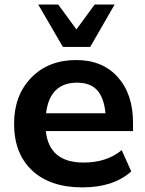

<svg xmlns="http://www.w3.org/2000/svg" viewBox="-20 -814 638 845"><path d="M342.8 10.7Q201.2 10.7 121.6 -63.5Q42 -137.7 42 -269.5Q42 -394.5 117.7 -472.2Q193.4 -549.8 315.4 -549.8Q430.7 -549.8 498 -475.1Q565.4 -400.4 565.4 -273.4V-237.3H181.6Q196.3 -98.6 347.7 -98.6Q450.2 -98.6 515.6 -153.3L557.6 -59.6Q479.5 10.7 342.8 10.7ZM148.4 -793.9H236.3L316.4 -684.6L396.5 -793.9H484.4L377 -607.4H256.8ZM182.6 -315.4H444.3Q437.5 -384.8 407.2 -417.5Q377 -450.2 319.3 -450.2Q199.2 -450.2 182.6 -315.4Z"/></svg>

Font: Min Sans Bold
Style: Regular
Weight: 700
Designer: Jinseong-Kim, NotoSansCJK, Nunito
Foundry: Jinseong-Kim
Version: Version 1.400;Glyphs 3.1.2 (3151)